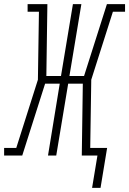

<svg xmlns="http://www.w3.org/2000/svg" viewBox="-59 -755 627 932"><path d="M388 157 414 0H338L343 -349H272L214 0H174L231 -349H160L49 0H-39V-37H20L125 -368L130 -698H75V-735H171L166 -386H237L295 -735H336L278 -386H349L460 -735H548V-698H489L384 -368L379 -37H461L429 157Z"/></svg>

Font: Iosevka Slab XLtObl
Style: Regular
Weight: 200
Italic angle: -9°
Monospace: yes
Designer: Belleve Invis
Foundry: Belleve Invis
Version: Version 11.1.1; ttfautohint (v1.8.3)